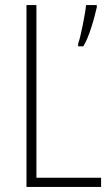

<svg xmlns="http://www.w3.org/2000/svg" viewBox="-20 -734 436 754"><path d="M84 0H377V-36H123V-714H84ZM360 -705V-714H318C315 -681 296 -585 287 -563V-552H307C330 -587 351 -665 360 -705Z"/></svg>

Font: Noto Sans Tamil Condensed ExtraLight
Style: Regular
Weight: 200
Width: 3
Designer: Jelle Bosma - Monotype Design Team
Foundry: Monotype Imaging Inc.
Version: Version 2.004